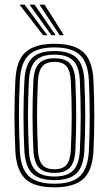

<svg xmlns="http://www.w3.org/2000/svg" viewBox="-20 -796 466 824"><path d="M213.8 8Q126.5 8 88.2 -28.8Q50 -65.5 46 -147.5Q42.2 -222.5 42 -296.4Q41.8 -370.2 46 -452.5Q50.2 -537.8 90.4 -572.9Q130.5 -608 213.8 -608Q298.5 -608 337.6 -572.1Q376.8 -536.2 381 -452.2Q384.5 -374.8 384.6 -298.8Q384.8 -222.8 381 -147.5Q376.5 -62.2 336.4 -27.1Q296.2 8 213.8 8ZM213.8 -7.5Q288.5 -7.5 323 -40.1Q357.5 -72.8 361.5 -148.8Q365 -220.2 365.1 -294.4Q365.2 -368.5 361.5 -451.2Q357.8 -527 323.4 -559.8Q289 -592.5 213.8 -592.5Q138.5 -592.5 103.9 -560Q69.2 -527.5 65.2 -451.2Q61 -365 61.4 -293.6Q61.8 -222.2 65.2 -148.5Q69 -73.2 103.2 -40.4Q137.5 -7.5 213.8 -7.5ZM213.8 -23Q146.8 -23 117.4 -53Q88 -83 84.5 -150Q81 -226 80.8 -297.1Q80.5 -368.2 84.8 -450.2Q88.2 -519.2 118.8 -548.1Q149.2 -577 213.8 -577Q278.5 -577 308.6 -547.9Q338.8 -518.8 342 -450.5Q345.8 -370.8 345.9 -299.1Q346 -227.5 342 -149.8Q338.5 -81.8 308.6 -52.4Q278.8 -23 213.8 -23ZM213.8 -38.5Q269 -38.5 294.4 -64.6Q319.8 -90.8 322.8 -151.5Q326.2 -223.8 326.4 -294.4Q326.5 -365 322.8 -449Q320 -511 293.8 -536.2Q267.5 -561.5 213.8 -561.5Q156.8 -561.5 131.9 -534.8Q107 -508 104 -448.8Q100.2 -372.8 100.1 -302Q100 -231.2 104 -150.5Q107 -90.2 132.6 -64.4Q158.2 -38.5 213.8 -38.5ZM213.8 -54Q168 -54 147 -76.6Q126 -99.2 123.2 -151Q119.8 -229.5 119.6 -299.4Q119.5 -369.2 123.2 -448.2Q126 -501.5 147.5 -523.8Q169 -546 213.8 -546Q259 -546 280 -523.4Q301 -500.8 303.5 -448.2Q307.2 -363 307 -292.5Q306.8 -222 303.5 -152Q300.8 -99.2 279.8 -76.6Q258.8 -54 213.8 -54ZM213.8 -69.5Q249 -69.5 265.4 -88.9Q281.8 -108.2 284 -152.8Q287.5 -224.8 287.8 -292.9Q288 -361 284 -447.2Q282 -491 265.9 -510.8Q249.8 -530.5 213.8 -530.5Q177.2 -530.5 161.1 -510.6Q145 -490.8 142.8 -447.5Q139 -367.5 139 -299.6Q139 -231.8 142.8 -151.8Q145 -108.5 161.2 -89Q177.5 -69.5 213.8 -69.5ZM165 -645 64 -776H85.8L183.2 -645ZM200.5 -645 106.8 -776H128.5L218.8 -645ZM236 -645 149.5 -776H171.2L254.2 -645Z"/></svg>

Font: Big Shoulders Inline Text SemiBold
Style: Regular
Weight: 600
Designer: Patric King
Foundry: XO Type Co
Version: Version 1.000